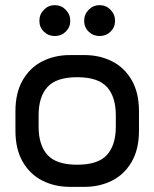

<svg xmlns="http://www.w3.org/2000/svg" viewBox="-20 -710 600 746"><path d="M520 -278V-202Q520 -130 491.5 -81Q463 -32 415 -8Q367 16 309 16H251Q193 16 145 -8Q97 -32 68.5 -81Q40 -130 40 -202V-278Q40 -350 68.5 -399Q97 -448 145 -472Q193 -496 251 -496H309Q367 -496 415 -472Q463 -448 491.5 -399Q520 -350 520 -278ZM280 -410Q199 -410 164.5 -372Q130 -334 130 -262V-218Q130 -146 164.5 -108Q199 -70 280 -70Q361 -70 395.5 -108Q430 -146 430 -218V-262Q430 -334 395.5 -372Q361 -410 280 -410ZM133 -629Q133 -654 150.5 -672Q168 -690 193 -690Q218 -690 235.5 -672Q253 -654 253 -629Q253 -604 235.5 -587Q218 -570 193 -570Q168 -570 150.5 -587Q133 -604 133 -629ZM307 -629Q307 -654 324.5 -672Q342 -690 367 -690Q392 -690 409.5 -672Q427 -654 427 -629Q427 -604 409.5 -587Q392 -570 367 -570Q342 -570 324.5 -587Q307 -604 307 -629Z"/></svg>

Font: Violet Sans
Style: Regular
Weight: 400
Designer: Calvin Waterman
Foundry: Violet Office
Version: Version 1.013